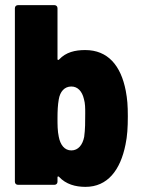

<svg xmlns="http://www.w3.org/2000/svg" viewBox="-20 -720 552 748"><path d="M470 -366C451 -465 400 -525 312 -525C273 -525 237 -517 210 -488C207 -485 204 -486 204 -490V-688C204 -695 199 -700 192 -700H50C43 -700 38 -695 38 -688V-12C38 -5 43 0 50 0H192C199 0 204 -5 204 -12V-29C204 -33 207 -34 210 -31C237 -2 274 8 313 8C399 8 449 -57 469 -157C476 -190 478 -224 478 -267C478 -309 476 -334 470 -366ZM312 -279C312 -246 312 -216 308 -187C302 -156 285 -134 258 -134C231 -134 215 -156 209 -187C204 -210 204 -234 204 -260C204 -286 205 -311 209 -333C214 -363 231 -383 258 -383C283 -383 300 -364 307 -334C312 -317 312 -298 312 -279Z"/></svg>

Font: Barlow Semi Condensed ExtraBold
Style: Regular
Weight: 800
Width: 4
Designer: Jeremy Tribby
Foundry: Tribby Type
Version: Version 1.422;hotconv 1.0.109;makeotfexe 2.5.65596